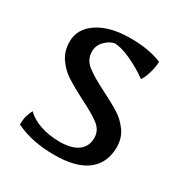

<svg xmlns="http://www.w3.org/2000/svg" viewBox="-133 -636 715 750"><g transform="rotate(30 224.0 -261.0)"><path d="M38 -25Q38 -46 42 -62Q46 -78 55 -95Q78 -71 118 -57.5Q158 -44 205 -44Q259 -44 287.5 -65Q316 -86 316 -125Q316 -158 288 -180Q260 -202 201 -231Q149 -258 118.5 -277.5Q88 -297 66 -328.5Q44 -360 44 -403Q44 -461 98.5 -497Q153 -533 245 -533Q328 -533 386 -509Q386 -487 378 -459Q370 -431 359 -415Q317 -445 272.5 -465Q228 -485 200 -485Q179 -481 159 -461Q139 -441 139 -413Q139 -377 168 -354Q197 -331 257 -301Q307 -276 337 -257Q367 -238 388.5 -208Q410 -178 410 -137Q410 -66 360.5 -27.5Q311 11 212 11Q112 11 38 -25Z"/></g></svg>

Font: Mirza
Style: Regular
Weight: 400
Designer: Arabic design by Kourosh Beigpour, Latin design by Eduardo Tunni, engineering by Lasse Fister
Version: Version 1.000